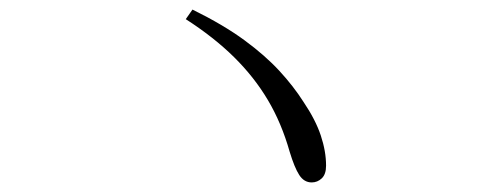

<svg xmlns="http://www.w3.org/2000/svg" viewBox="-20 -559 1040 401"><path d="M382 -539Q447 -507 490.5 -475Q534 -443 563.5 -411Q593 -379 614 -346Q639 -309 650 -276Q661 -243 661 -213Q661 -195 652 -186.5Q643 -178 631 -178Q615 -178 605 -193.5Q595 -209 585 -242Q568 -302 539.5 -350Q511 -398 469 -439.5Q427 -481 368 -519Z"/></svg>

Font: Noto Serif HK
Style: Regular
Weight: 200
Designer: Ryoko NISHIZUKA 西塚涼子 (kana & ideographs); Frank Grießhammer (Latin, Greek & Cyrillic); Wenlong ZHANG 张文龙 (bopomofo); San
Foundry: Adobe
Version: Version 2.001;hotconv 1.1.0;makeotfexe 2.6.0